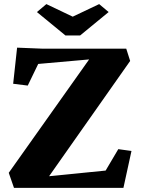

<svg xmlns="http://www.w3.org/2000/svg" viewBox="-20 -912 685 932"><path d="M554.2 -188 618.2 -179.2 579.1 0H47.9L22.5 -73.2L412.6 -623.5L165.5 -601.6L114.7 -496.6L43.9 -505.4L63 -680.7L185.1 -675.8H592.8L611.8 -616.2L218.3 -56.6L492.7 -84ZM159.2 -853.5 205.1 -892.1 333 -831.1 461.4 -892.1 507.3 -853.5 368.7 -739.7H297.9Z"/></svg>

Font: Vesper Libre Heavy
Style: Regular
Weight: 900
Designer: Robert Keller & Kimya Gandhi
Foundry: Mota Italic
Version: Version 1.058